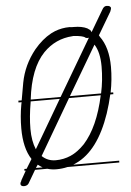

<svg xmlns="http://www.w3.org/2000/svg" viewBox="-70 -659 508 742"><g transform="rotate(-5 184.0 -288.0)"><path d="M71 -65Q93 -44 124 -44Q155 -44 182.5 -56Q210 -68 237 -96Q293 -158 319 -279H196ZM288 -504Q279 -504 279 -507Q268 -514 238 -516Q234 -517 230 -516Q164 -512 117 -464Q62 -407 48 -286H164L293 -505Q291 -504 288 -504ZM332 -390Q332 -445 312 -476L200 -286H321Q332 -336 332 -390ZM37 -173Q37 -126 51 -93L160 -279H47V-277Q37 -220 37 -173ZM53 -33 45 -21H71Q62 -26 53 -33ZM300 -534Q304 -530 305 -525L354 -608Q361 -621 370.5 -621Q380 -621 384 -618Q388 -615 388 -611.5Q388 -608 384 -598L332 -510Q335 -507 335 -505Q368 -461 368 -385Q368 -336 358 -286H368V-279H356Q348 -243 336 -207Q288 -66 201 -26L190 -21H368V-14H167Q146 -9 124 -9Q105 -9 89 -14H41L14 32Q8 45 -6 45Q-20 45 -20 35Q-20 30 -15 23H-16L5 -14H0V-21H9L31 -57Q2 -101 2 -178Q2 -225 10 -269L12 -279H0V-286H13L25 -354Q38 -422 83 -478Q114 -515 149 -534L164 -541Q192 -552 222 -552Q226 -552 230 -551H238Q270 -551 290 -541Z"/></g></svg>

Font: Gruenewald VA 3. Klasse
Style: Regular
Weight: 400
Designer: Peter Wiegel
Foundry: Peter Wiegel, nach dem Schriftentwurf von Dr. H. Gr¸newald
Version: Version 0.007